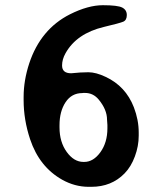

<svg xmlns="http://www.w3.org/2000/svg" viewBox="-20 -703 621 734"><path d="M207.5 -224.1V-215.8Q207.5 -160.2 235.1 -122.1Q262.7 -84 298.8 -84H302.2Q336.9 -84 363.8 -121.1Q390.6 -158.2 390.6 -212.4V-225.1Q389.2 -238.3 389.2 -245.6Q389.2 -283.7 357.4 -322.3Q336.4 -347.7 305.2 -347.7H298.3L294.9 -347.2Q253.9 -347.2 230.7 -312.3Q207.5 -277.3 207.5 -224.1ZM383.8 -409.2Q460.4 -373.5 491.7 -293Q510.3 -244.6 510.3 -196.3V-184.1Q510.3 -144.5 495.6 -105Q481 -65.4 456.1 -40Q406.2 11.2 329.1 11.2H317.4Q265.6 10.7 218.3 -15.6Q130.4 -64.9 95.2 -170.4Q70.3 -245.1 70.3 -320.3V-332.5Q70.3 -395.5 91.8 -460.9Q135.3 -591.8 247.6 -648.4Q316.9 -683.1 373.3 -683.1Q429.7 -683.1 447.3 -674.1Q464.8 -665 464.8 -645.5Q464.8 -626 451.2 -620.1Q437.5 -614.3 377.4 -600.1Q272.9 -575.2 230.5 -499.5Q217.3 -476.1 217.3 -452.6Q217.3 -422.9 252 -422.9Q289.1 -426.8 317.9 -426.8Q346.7 -426.8 383.8 -409.2Z"/></svg>

Font: Averia Sans
Style: Bold
Weight: 700
Version: Version 1.0